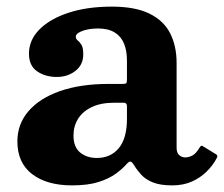

<svg xmlns="http://www.w3.org/2000/svg" viewBox="-20 -550 677 580"><path d="M32.5 -123Q32.5 -58.2 77 -24.1Q121.5 10 197.5 10Q245.5 10 277.4 -0.1Q309.2 -10.2 329.4 -25Q349.5 -39.7 361.7 -53.5Q369.5 -62.5 374 -62Q378.5 -61.5 385.5 -50.2Q394 -36 406.8 -22.1Q419.5 -8.2 441.6 0.9Q463.8 10 500 10H500.5Q533.5 10 559.3 -1.4Q585 -12.8 604.1 -31.6Q623.3 -50.5 634.8 -72.5Q637.3 -77.5 636.5 -79.8Q635.8 -82 631.8 -84.5L594.3 -107.5Q590.8 -110.5 588 -109.5Q585.3 -108.5 582.8 -104Q572 -85.8 561 -80.1Q550 -74.5 539.5 -74.5Q529 -74.5 521.3 -81.5Q513.5 -88.5 513.5 -103.5V-359.5Q513.5 -411.2 493.9 -449.6Q474.3 -488 431.1 -509Q388 -530 318 -530Q243.7 -530 187.4 -511.6Q131 -493.2 99.2 -461.1Q67.5 -429 67.5 -388Q67.5 -351.2 92.4 -334.4Q117.2 -317.5 151.5 -317.5Q184.5 -317.5 208 -336Q231.5 -354.5 231.5 -385.5Q231.5 -406.2 225.9 -414.9Q220.3 -423.5 214.6 -427.9Q209 -432.2 209 -439.5Q209 -446 218.4 -451.6Q227.8 -457.2 243 -460.6Q258.3 -464 275.5 -464Q306.7 -464 326.2 -452.1Q345.7 -440.2 354.6 -418.5Q363.5 -396.7 363.5 -367V-309.5Q363.5 -300.5 361.2 -298.5Q359 -296.5 350.5 -296.5H309Q223 -296.5 161.1 -274.8Q99.2 -253 65.9 -214Q32.5 -175 32.5 -123ZM202 -140.5Q202 -169 216 -191.4Q230 -213.7 257.5 -226.7Q285 -239.7 325.5 -239.7H353.5Q363.5 -239.7 363.5 -229.7V-191Q363.5 -132.3 338.9 -102.5Q314.3 -72.8 272.5 -72.8Q242.5 -72.8 222.3 -89.1Q202 -105.5 202 -140.5Z"/></svg>

Font: Besley
Style: Regular
Weight: 400
Designer: Owen Earl
Foundry: indestructible type*
Version: Version 4.000